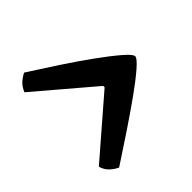

<svg xmlns="http://www.w3.org/2000/svg" viewBox="-137 -618 682 682"><g transform="rotate(-45 203.5 -277.5)"><path d="M82 -39Q68 -45 53.5 -58Q39 -71 33 -92L247 -277V-284L33 -466Q43 -489 57.5 -500.5Q72 -512 82 -516Q134 -483 189.5 -446.5Q245 -410 293.5 -375Q342 -340 372 -314Q402 -288 402 -278Q402 -268 372 -242Q342 -216 293.5 -181.5Q245 -147 189.5 -110Q134 -73 82 -39Z"/></g></svg>

Font: Texturina Medium 12pt ExtraBold
Style: Regular
Weight: 800
Version: Version 1.002